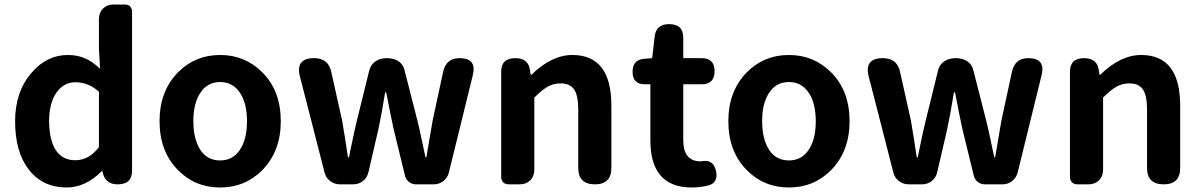

<svg xmlns="http://www.w3.org/2000/svg" viewBox="-20 -818 5330 852"><path d="M276 14Q170 14 108.5 -64.5Q47 -143 47 -280Q47 -411 120 -495Q187 -574 282 -574Q326 -574 362 -557Q391 -544 424 -513L419 -601V-733Q419 -762 437 -780Q455 -798 484 -798H492H532Q566 -798 566 -764V-399V-60Q566 0 502 0Q447 0 436 -52L435 -58H431Q359 14 276 14ZM314 -107Q375 -107 419 -165V-288V-411Q373 -453 314 -453Q264 -453 232 -409Q198 -362 198 -282Q198 -197 228 -151Q258 -107 314 -107Z M957 14Q846 14 770 -63Q688 -146 688 -280Q688 -414 770 -497Q846 -574 957 -574Q1067 -574 1144 -497Q1226 -415 1226 -280Q1226 -147 1144 -63Q1067 14 957 14ZM957 -106Q1013 -106 1044.5 -153Q1076 -200 1076 -280Q1076 -360 1045 -406Q1013 -454 957 -454Q900 -454 869 -406Q838 -360 838 -280.5Q838 -201 869 -153Q900 -106 957 -106Z M1489 0Q1464 0 1445 -14.5Q1426 -29 1420 -53L1362 -280L1311 -478Q1290 -560 1374 -560Q1437 -560 1450 -499L1498 -284Q1503 -257 1511.5 -202.5Q1520 -148 1524 -120H1529Q1531 -131 1535 -152Q1553 -240 1564 -284L1619 -507Q1626 -533 1648 -547Q1668 -560 1697 -560Q1726 -560 1747 -547Q1769 -533 1775 -507L1832 -284Q1839 -257 1850.5 -202.5Q1862 -148 1868 -120H1872Q1877 -148 1886 -202.5Q1895 -257 1900 -284L1947 -502Q1961 -560 2019 -560Q2097 -560 2078 -484L1972 -53Q1966 -29 1947.5 -14.5Q1929 0 1904 0H1872H1826Q1808 0 1794.5 -11Q1781 -22 1777 -39L1727 -244Q1712 -312 1694 -408H1689Q1672 -303 1659 -244L1615 -54Q1609 -29 1590.5 -14.5Q1572 0 1546 0Z M2237 0Q2222 0 2213 -9Q2204 -18 2204 -33V-280V-500Q2204 -560 2267 -560Q2325 -560 2332 -506L2335 -486H2338Q2428 -574 2520 -574Q2693 -574 2693 -349V-73Q2693 0 2620 0Q2546 0 2546 -73V-331Q2546 -395 2527 -422Q2509 -448 2467 -448Q2435 -448 2408 -432Q2384 -418 2351 -385V-65Q2351 -36 2333 -18Q2315 0 2286 0H2277Z M3050 14Q2866 14 2866 -195V-319V-444H2841Q2787 -444 2787 -500Q2787 -553 2838 -557L2874 -560L2885 -655Q2891 -711 2949 -711Q3012 -711 3012 -651V-560H3093Q3151 -560 3151 -502Q3151 -444 3093 -444H3012V-320V-196Q3012 -102 3089 -102Q3090 -102 3091 -102Q3145 -114 3157 -60Q3169 -7 3123 5Q3085 14 3050 14Z M3481 14Q3370 14 3294 -63Q3212 -146 3212 -280Q3212 -414 3294 -497Q3370 -574 3481 -574Q3591 -574 3668 -497Q3750 -415 3750 -280Q3750 -147 3668 -63Q3591 14 3481 14ZM3481 -106Q3537 -106 3568.5 -153Q3600 -200 3600 -280Q3600 -360 3569 -406Q3537 -454 3481 -454Q3424 -454 3393 -406Q3362 -360 3362 -280.5Q3362 -201 3393 -153Q3424 -106 3481 -106Z M4013 0Q3988 0 3969 -14.5Q3950 -29 3944 -53L3886 -280L3835 -478Q3814 -560 3898 -560Q3961 -560 3974 -499L4022 -284Q4027 -257 4035.5 -202.5Q4044 -148 4048 -120H4053Q4055 -131 4059 -152Q4077 -240 4088 -284L4143 -507Q4150 -533 4172 -547Q4192 -560 4221 -560Q4250 -560 4271 -547Q4293 -533 4299 -507L4356 -284Q4363 -257 4374.5 -202.5Q4386 -148 4392 -120H4396Q4401 -148 4410 -202.5Q4419 -257 4424 -284L4471 -502Q4485 -560 4543 -560Q4621 -560 4602 -484L4496 -53Q4490 -29 4471.5 -14.5Q4453 0 4428 0H4396H4350Q4332 0 4318.5 -11Q4305 -22 4301 -39L4251 -244Q4236 -312 4218 -408H4213Q4196 -303 4183 -244L4139 -54Q4133 -29 4114.5 -14.5Q4096 0 4070 0Z M4761 0Q4746 0 4737 -9Q4728 -18 4728 -33V-280V-500Q4728 -560 4791 -560Q4849 -560 4856 -506L4859 -486H4862Q4952 -574 5044 -574Q5217 -574 5217 -349V-73Q5217 0 5144 0Q5070 0 5070 -73V-331Q5070 -395 5051 -422Q5033 -448 4991 -448Q4959 -448 4932 -432Q4908 -418 4875 -385V-65Q4875 -36 4857 -18Q4839 0 4810 0H4801Z"/></svg>

Font: GenSenRounded2 TW B
Style: Regular
Weight: 700
Version: Version 2.000;PS 2;hotconv 16.6.51;makeotf.lib2.5.65220 DEVE